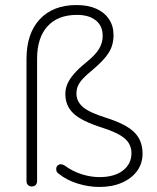

<svg xmlns="http://www.w3.org/2000/svg" viewBox="-20 -733 621 761"><path d="M374 8Q331 8 287.5 -5.5Q244 -19 212 -45Q205 -50 203.5 -56.5Q202 -63 203.5 -69Q205 -75 210 -78.5Q215 -82 221.5 -82Q228 -82 236 -77Q269 -53 305 -42Q341 -31 374 -31Q433 -31 467 -57Q501 -83 501 -126Q501 -161 474.5 -184Q448 -207 385 -227Q303 -253 271 -283.5Q239 -314 239 -360Q239 -381 247 -400Q255 -419 273 -440Q291 -461 322 -486Q358 -515 372.5 -539Q387 -563 387 -591Q387 -630 360 -652Q333 -674 285 -674Q209 -674 168 -628.5Q127 -583 127 -500V-16Q127 -6 121.5 0Q116 6 106 6Q96 6 90.5 0Q85 -6 85 -16V-499Q85 -600 137.5 -656.5Q190 -713 283 -713Q329 -713 361.5 -698.5Q394 -684 412 -657Q430 -630 430 -594Q430 -554 411 -524Q392 -494 347 -456Q322 -436 308 -420.5Q294 -405 288.5 -391.5Q283 -378 283 -362Q283 -331 308.5 -309Q334 -287 398 -267Q478 -242 511.5 -209.5Q545 -177 545 -124Q545 -85 523.5 -55.5Q502 -26 463.5 -9Q425 8 374 8Z"/></svg>

Font: Nunito ExtraLight ExtraLight
Style: Regular
Weight: 250
Version: Version 3.602